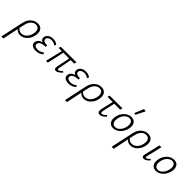

<svg xmlns="http://www.w3.org/2000/svg" viewBox="231 -2146 3870 3870"><g transform="rotate(45 2165.5 -211.0)"><path d="M447 -272Q447 -245 441 -215Q428 -152 394.5 -102Q361 -52 314 -23.5Q267 5 214 5Q176 5 145.5 -10Q115 -25 97 -51Q69 80 26 289H-31L74 -200Q95 -302 159 -360Q223 -418 306 -418Q373 -418 410 -379Q447 -340 447 -272ZM391 -266Q391 -317 365.5 -345.5Q340 -374 294 -374Q236 -374 191.5 -328.5Q147 -283 129 -200L113 -129L105 -92Q122 -66 149.5 -52Q177 -38 209 -38Q273 -38 321 -87Q369 -136 385 -215Q391 -242 391 -266Z M871 -371 845 -336Q828 -354 801 -364.5Q774 -375 741 -375Q691 -375 661 -352.5Q631 -330 631 -296Q631 -235 753 -235L746 -194Q660 -194 618.5 -168Q577 -142 577 -101Q577 -73 601.5 -56.5Q626 -40 668 -40Q749 -40 807 -91L824 -57Q789 -27 750.5 -11Q712 5 659 5Q598 5 560 -20Q522 -45 522 -91Q522 -104 525 -117Q544 -192 639 -214Q582 -238 582 -291Q582 -346 627 -382Q672 -418 745 -418Q824 -418 871 -371Z M1242 -90Q1240 -76 1240 -70Q1240 -42 1260 -42Q1287 -42 1345 -98L1365 -75Q1327 -36 1294.5 -15.5Q1262 5 1233 5Q1188 5 1188 -47Q1188 -67 1193 -87L1249 -362L1084 -363L1004 0H952L1038 -363L949 -364L963 -411L1408 -413L1393 -361L1294 -362Z M1805 -371 1779 -336Q1762 -354 1735 -364.5Q1708 -375 1675 -375Q1625 -375 1595 -352.5Q1565 -330 1565 -296Q1565 -235 1687 -235L1680 -194Q1594 -194 1552.5 -168Q1511 -142 1511 -101Q1511 -73 1535.5 -56.5Q1560 -40 1602 -40Q1683 -40 1741 -91L1758 -57Q1723 -27 1684.5 -11Q1646 5 1593 5Q1532 5 1494 -20Q1456 -45 1456 -91Q1456 -104 1459 -117Q1478 -192 1573 -214Q1516 -238 1516 -291Q1516 -346 1561 -382Q1606 -418 1679 -418Q1758 -418 1805 -371Z M2260 -272Q2260 -245 2254 -215Q2241 -152 2207.5 -102Q2174 -52 2127 -23.5Q2080 5 2027 5Q1989 5 1958.5 -10Q1928 -25 1910 -51Q1882 80 1839 289H1782L1887 -200Q1908 -302 1972 -360Q2036 -418 2119 -418Q2186 -418 2223 -379Q2260 -340 2260 -272ZM2204 -266Q2204 -317 2178.5 -345.5Q2153 -374 2107 -374Q2049 -374 2004.5 -328.5Q1960 -283 1942 -200L1926 -129L1918 -92Q1935 -66 1962.5 -52Q1990 -38 2022 -38Q2086 -38 2134 -87Q2182 -136 2198 -215Q2204 -242 2204 -266Z M2482 -116Q2476 -91 2476 -73Q2476 -38 2502 -38Q2522 -38 2544 -53Q2566 -68 2596 -98L2617 -73Q2581 -35 2549.5 -15Q2518 5 2485 5Q2423 5 2423 -58Q2423 -76 2431 -112L2489 -363L2341 -364L2355 -411L2720 -413L2706 -361L2536 -362Z M2732 -137Q2732 -163 2738 -193Q2750 -257 2785 -308Q2820 -359 2869.5 -388.5Q2919 -418 2974 -418Q3037 -418 3072 -379.5Q3107 -341 3107 -276Q3107 -251 3101 -221Q3088 -159 3053.5 -107.5Q3019 -56 2969.5 -26Q2920 4 2864 4Q2801 4 2766.5 -34.5Q2732 -73 2732 -137ZM3045 -219Q3050 -242 3050 -269Q3050 -317 3027.5 -345.5Q3005 -374 2962 -374Q2905 -374 2857 -325Q2809 -276 2794 -196Q2789 -174 2789 -145Q2789 -95 2812 -67.5Q2835 -40 2878 -40Q2937 -40 2983.5 -91.5Q3030 -143 3045 -219ZM2955 -512 3037 -711 3092 -700 2995 -505Z M3591 -272Q3591 -245 3585 -215Q3572 -152 3538.5 -102Q3505 -52 3458 -23.5Q3411 5 3358 5Q3320 5 3289.5 -10Q3259 -25 3241 -51Q3213 80 3170 289H3113L3218 -200Q3239 -302 3303 -360Q3367 -418 3450 -418Q3517 -418 3554 -379Q3591 -340 3591 -272ZM3535 -266Q3535 -317 3509.5 -345.5Q3484 -374 3438 -374Q3380 -374 3335.5 -328.5Q3291 -283 3273 -200L3257 -129L3249 -92Q3266 -66 3293.5 -52Q3321 -38 3353 -38Q3417 -38 3465 -87Q3513 -136 3529 -215Q3535 -242 3535 -266Z M3691 -43Q3691 -55 3694 -70L3775 -413H3828L3750 -82Q3747 -72 3747 -63Q3747 -42 3767 -42Q3782 -42 3799 -54.5Q3816 -67 3843 -94L3863 -70Q3791 5 3739 5Q3691 5 3691 -43Z M3950 -137Q3950 -163 3956 -193Q3968 -257 4003 -308Q4038 -359 4087.5 -388.5Q4137 -418 4192 -418Q4255 -418 4290 -379.5Q4325 -341 4325 -276Q4325 -251 4319 -221Q4306 -159 4271.5 -107.5Q4237 -56 4187.5 -26Q4138 4 4082 4Q4019 4 3984.5 -34.5Q3950 -73 3950 -137ZM4263 -219Q4268 -242 4268 -269Q4268 -317 4245.5 -345.5Q4223 -374 4180 -374Q4123 -374 4075 -325Q4027 -276 4012 -196Q4007 -174 4007 -145Q4007 -95 4030 -67.5Q4053 -40 4096 -40Q4155 -40 4201.5 -91.5Q4248 -143 4263 -219Z"/></g></svg>

Font: Ysabeau Semilight
Style: Italic
Weight: 300
Italic angle: -12°
Designer: Christian Thalmann (Catharsis Fonts)
Version: Version 0.003